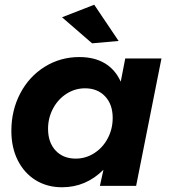

<svg xmlns="http://www.w3.org/2000/svg" viewBox="-20 -785 724 811"><path d="M28 -232Q28 -319 65.5 -390.5Q103 -462 169 -503Q235 -544 315 -544Q379 -544 423 -517.5Q467 -491 490 -440L509 -538H662L555 0H402L417 -68Q343 6 242 6Q179 6 130.5 -24Q82 -54 55 -108Q28 -162 28 -232ZM456 -287Q456 -344 424 -378Q392 -412 339 -412Q297 -412 261 -389Q225 -366 204 -326.5Q183 -287 183 -241Q183 -183 215 -149Q247 -115 300 -115Q342 -115 378 -138Q414 -161 435 -200.5Q456 -240 456 -287ZM378 -765 481 -612 369 -602 242 -712Z"/></svg>

Font: Gontserrat SemiBold
Style: Italic
Weight: 600
Italic angle: -11.3°
Designer: Julieta Ulanovsky
Foundry: Julieta Ulanovsky
Version: Version 6.001